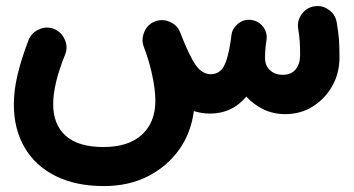

<svg xmlns="http://www.w3.org/2000/svg" viewBox="-20 -321 1171 636"><path d="M25.9 24.4Q25.9 -22 38.3 -74.2Q50.8 -126.5 74.7 -188.5Q84.5 -212.9 109.6 -223.9Q134.8 -234.9 159.2 -225.1Q183.6 -214.8 194.6 -189.9Q205.6 -165 195.8 -140.6Q156.2 -43 156.2 24.4Q156.2 91.8 197.8 128.9Q239.3 166 322.8 166Q405.8 166 450.2 125Q494.6 84 494.6 13.2Q494.6 -24.4 484.1 -72.8Q473.6 -121.1 456.5 -165.5Q447.3 -189.9 458 -215.3Q468.8 -240.7 493.2 -250Q504.4 -254.4 516.1 -254.4Q529.8 -254.4 542.5 -248.5Q567.9 -237.8 577.1 -212.9Q607.4 -134.8 628.7 -105Q649.9 -75.2 678.2 -75.2Q705.1 -75.2 719.7 -98.4Q734.4 -121.6 743.7 -182.6Q744.6 -191.9 746.6 -204.6Q747.1 -208 748 -211.4Q748 -211.4 748 -211.9Q748 -212.4 748 -212.9Q751.5 -224.6 760.3 -234.4Q781.2 -258.8 813 -254.9Q823.7 -253.4 833 -248.5Q848.6 -239.7 857.2 -223.4Q865.7 -207 862.8 -188.5Q861.8 -179.7 860.4 -171.4Q857.9 -151.4 857.9 -129.4Q857.9 -103.5 874.3 -88.4Q890.6 -73.2 916.5 -73.2Q944.3 -73.2 959.2 -91.1Q974.1 -108.9 974.1 -138.7Q974.1 -162.1 972.9 -182.6Q971.7 -203.1 967.8 -225.1Q963.4 -251 978.8 -273.2Q994.1 -295.4 1020 -299.8Q1045.9 -304.7 1068.4 -289.1Q1090.8 -273.4 1095.2 -247.6Q1101.1 -213.4 1102.8 -190.4Q1104.5 -167.5 1104.5 -130.4Q1104.5 -78.6 1080.6 -36.1Q1056.6 6.3 1016.1 31.7Q975.6 57.1 924.8 57.1Q885.7 57.1 852.8 41.3Q819.8 25.4 795.9 -1Q749 55.2 675.8 55.2Q647.5 55.2 622.1 46.9Q612.8 119.6 572.8 175.5Q532.7 231.4 469 263.4Q405.3 295.4 324.2 295.4Q231 295.4 164.1 262Q97.2 228.5 61.5 167.7Q25.9 106.9 25.9 24.4Z"/></svg>

Font: Mikhak-FD Bold
Style: Regular
Weight: 700
Designer: Amin Abedi
Version: Version 3.3